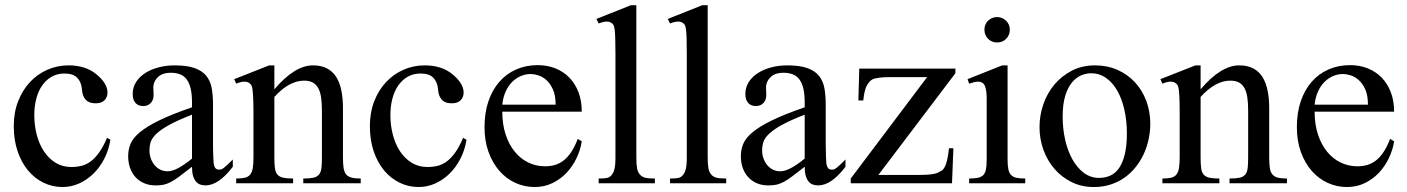

<svg xmlns="http://www.w3.org/2000/svg" viewBox="-20 -715 5487 749"><path d="M410.6 -169.9Q404.3 -129.4 386.7 -95.5Q369.1 -61.5 344 -37.1Q318.8 -12.7 288.1 1Q257.3 14.6 224.1 14.6Q184.6 14.6 149.9 -2.2Q115.2 -19 89.4 -50Q63.5 -81.1 48.6 -125Q33.7 -168.9 33.7 -223.1Q33.7 -276.4 50.8 -320.1Q67.9 -363.8 96.9 -394.8Q126 -425.8 164.8 -442.9Q203.6 -460 247.1 -460Q314 -460 356 -425.3Q377 -408.2 388.2 -390.1Q399.4 -372.1 399.4 -353.5Q399.4 -336.4 387.9 -324.2Q376.5 -312 353.5 -312Q346.2 -312 337.4 -313.5Q328.6 -314.9 320.6 -320.6Q312.5 -326.2 306.6 -337.6Q300.8 -349.1 299.3 -369.1Q296.9 -395.5 281 -411.9Q265.1 -428.2 231.4 -428.2Q203.6 -428.2 181.6 -415.8Q159.7 -403.3 144.5 -381.6Q129.4 -359.9 121.6 -330.1Q113.8 -300.3 113.8 -265.6Q113.8 -226.1 123.3 -189.5Q132.8 -152.8 151.4 -124.8Q169.9 -96.7 196.8 -80.1Q223.6 -63.5 258.8 -63.5Q279.3 -63.5 298.1 -68.1Q316.9 -72.8 334 -85.4Q351.1 -98.1 366.9 -120.4Q382.8 -142.6 397.5 -177.2Z M888.2 -64.5Q833 8.3 781.2 8.3Q770.5 8.3 761 4.9Q751.5 1.5 744.4 -6.8Q737.3 -15.1 733.2 -29.1Q729 -43 729 -64.5Q699.7 -41.5 680.4 -27.1Q661.1 -12.7 646.2 -4.9Q631.3 2.9 617.9 5.6Q604.5 8.3 586.9 8.3Q563 8.3 543.5 0.2Q523.9 -7.8 509.8 -22.7Q495.6 -37.6 487.8 -58.8Q480 -80.1 480 -106Q480 -130.9 489 -153.3Q498 -175.8 524.9 -198.5Q551.8 -221.2 600.6 -245.1Q649.4 -269 729 -296.4V-314.9Q729 -347.2 723.9 -369.1Q718.8 -391.1 708.5 -405Q698.2 -418.9 682.6 -425Q667 -431.2 645.5 -431.2Q614.7 -431.2 597.2 -415.3Q579.6 -399.4 578.1 -376.5L579.1 -347.2Q580.1 -326.2 568.6 -313.7Q557.1 -301.3 538.6 -301.3Q519 -301.3 508.3 -313.7Q497.6 -326.2 497.6 -348.1Q497.6 -374.5 511 -395.3Q524.4 -416 547.1 -430.4Q569.8 -444.8 599.4 -452.4Q628.9 -460 661.1 -460Q709.5 -460 739 -449.5Q768.6 -439 784.7 -419.2Q800.8 -399.4 805.9 -371.1Q811 -342.8 811 -307.6V-155.3Q811 -124 812 -104Q813 -84 813.5 -77.1Q815.9 -64 820.8 -58.6Q825.7 -53.2 835 -53.2Q839.4 -53.2 843.3 -54.4Q847.2 -55.7 852.5 -59.6Q857.9 -63.5 866.2 -71.3Q874.5 -79.1 888.2 -92.8ZM729 -267.6Q672.4 -245.6 639.4 -227.3Q606.4 -209 589.4 -192.4Q572.3 -175.8 567.6 -160.4Q563 -145 563 -128.9Q563 -111.3 568.4 -96.7Q573.7 -82 582.8 -71Q591.8 -60.1 604.2 -53.7Q616.7 -47.4 630.9 -46.9Q649.9 -45.9 674.1 -58.6Q698.2 -71.3 729 -96.2Z M1163.1 0V-18.6Q1188 -18.6 1202.4 -21.7Q1216.8 -24.9 1224.4 -33.9Q1231.9 -43 1233.9 -59.1Q1235.8 -75.2 1235.8 -101.1V-283.7Q1235.8 -314 1232.4 -336.2Q1229 -358.4 1220.7 -372.6Q1212.4 -386.7 1199.2 -393.6Q1186 -400.4 1166 -400.4Q1137.7 -400.4 1108.6 -384.8Q1079.6 -369.1 1050.3 -336.9V-101.1Q1050.3 -74.7 1052.5 -58.6Q1054.7 -42.5 1062.5 -33.7Q1070.3 -24.9 1084.7 -21.7Q1099.1 -18.6 1123.5 -18.6V0H901.4V-18.6Q922.4 -18.6 935.5 -21.7Q948.7 -24.9 956.1 -34.2Q963.4 -43.5 966.1 -59.6Q968.8 -75.7 968.8 -101.1V-267.6Q968.8 -307.6 967.8 -330.6Q966.8 -353.5 965.1 -365.7Q963.4 -377.9 960.7 -382.3Q958 -386.7 954.1 -389.6Q938 -403.8 901.4 -388.7L893.6 -406.2L1030.3 -460H1050.3V-366.7Q1129.9 -460 1200.7 -460Q1233.4 -460 1255.9 -448Q1278.3 -436 1292 -414.1Q1305.7 -392.1 1311.8 -361.3Q1317.9 -330.6 1317.9 -293V-101.1Q1317.9 -76.2 1320.3 -60.1Q1322.8 -43.9 1330.1 -34.9Q1337.4 -25.9 1351.1 -22.2Q1364.7 -18.6 1387.2 -18.6V0Z M1799.8 -169.9Q1793.5 -129.4 1775.9 -95.5Q1758.3 -61.5 1733.2 -37.1Q1708 -12.7 1677.2 1Q1646.5 14.6 1613.3 14.6Q1573.7 14.6 1539.1 -2.2Q1504.4 -19 1478.5 -50Q1452.6 -81.1 1437.7 -125Q1422.9 -168.9 1422.9 -223.1Q1422.9 -276.4 1439.9 -320.1Q1457 -363.8 1486.1 -394.8Q1515.1 -425.8 1554 -442.9Q1592.8 -460 1636.2 -460Q1703.1 -460 1745.1 -425.3Q1766.1 -408.2 1777.3 -390.1Q1788.6 -372.1 1788.6 -353.5Q1788.6 -336.4 1777.1 -324.2Q1765.6 -312 1742.7 -312Q1735.4 -312 1726.6 -313.5Q1717.8 -314.9 1709.7 -320.6Q1701.7 -326.2 1695.8 -337.6Q1689.9 -349.1 1688.5 -369.1Q1686 -395.5 1670.2 -411.9Q1654.3 -428.2 1620.6 -428.2Q1592.8 -428.2 1570.8 -415.8Q1548.8 -403.3 1533.7 -381.6Q1518.6 -359.9 1510.7 -330.1Q1502.9 -300.3 1502.9 -265.6Q1502.9 -226.1 1512.5 -189.5Q1522 -152.8 1540.5 -124.8Q1559.1 -96.7 1585.9 -80.1Q1612.8 -63.5 1647.9 -63.5Q1668.5 -63.5 1687.3 -68.1Q1706.1 -72.8 1723.1 -85.4Q1740.2 -98.1 1756.1 -120.4Q1772 -142.6 1786.6 -177.2Z M2249.5 -163.6Q2244.6 -130.9 2229.5 -98.9Q2214.4 -66.9 2190.9 -41.7Q2167.5 -16.6 2135.7 -1Q2104 14.6 2065.4 14.6Q2025.9 14.6 1990.2 -1.7Q1954.6 -18.1 1928 -48.6Q1901.4 -79.1 1885.7 -122.3Q1870.1 -165.5 1870.1 -218.8Q1870.1 -275.4 1885.5 -320.3Q1900.9 -365.2 1928.5 -396.5Q1956.1 -427.7 1994.1 -444.3Q2032.2 -460.9 2077.6 -460.9Q2114.7 -460.9 2146.2 -448.5Q2177.7 -436 2200.7 -412.6Q2223.6 -389.2 2236.6 -355.5Q2249.5 -321.8 2249.5 -279.3H1939.5Q1939.5 -229.5 1952.6 -189.9Q1965.8 -150.4 1988.3 -123Q2010.7 -95.7 2040.3 -81.3Q2069.8 -66.9 2102.5 -66.4Q2124.5 -65.9 2143.3 -71Q2162.1 -76.2 2178.2 -88.6Q2194.3 -101.1 2208.3 -121.8Q2222.2 -142.6 2233.9 -173.3ZM2147.5 -306.6Q2147.5 -343.8 2136.7 -366.9Q2126 -390.1 2110.8 -403.3Q2095.7 -416.5 2079.1 -421.4Q2062.5 -426.3 2050.3 -426.3Q2030.8 -426.3 2012 -418.5Q1993.2 -410.6 1978 -395.5Q1962.9 -380.4 1952.6 -357.9Q1942.4 -335.4 1939.5 -306.6Z M2315.4 0V-18.6Q2337.9 -18.6 2348.6 -21Q2359.4 -23.4 2367.2 -33.7Q2370.1 -37.6 2372.6 -42.7Q2375 -47.9 2377 -55.7Q2378.9 -63.5 2379.9 -74.5Q2380.9 -85.4 2380.9 -101.1V-506.8Q2380.9 -544.9 2380.1 -566.9Q2379.4 -588.9 2377.7 -600.6Q2376 -612.3 2373.5 -616.7Q2371.1 -621.1 2367.2 -624.5Q2362.8 -627.4 2357.9 -629.2Q2353 -630.9 2347.2 -630.9Q2341.3 -630.9 2333.5 -629.2Q2325.7 -627.4 2315.4 -623.5L2306.6 -641.1L2441.4 -694.8H2462.4V-101.1Q2462.4 -86.4 2463.1 -75.9Q2463.9 -65.4 2465.3 -57.9Q2466.8 -50.3 2469.2 -45.2Q2471.7 -40 2475.1 -35.6Q2478.5 -31.2 2482.9 -28.1Q2487.3 -24.9 2493.9 -22.7Q2500.5 -20.5 2510.5 -19.5Q2520.5 -18.6 2534.7 -18.6V0Z M2593.8 0V-18.6Q2616.2 -18.6 2627 -21Q2637.7 -23.4 2645.5 -33.7Q2648.4 -37.6 2650.9 -42.7Q2653.3 -47.9 2655.3 -55.7Q2657.2 -63.5 2658.2 -74.5Q2659.2 -85.4 2659.2 -101.1V-506.8Q2659.2 -544.9 2658.4 -566.9Q2657.7 -588.9 2656 -600.6Q2654.3 -612.3 2651.9 -616.7Q2649.4 -621.1 2645.5 -624.5Q2641.1 -627.4 2636.2 -629.2Q2631.3 -630.9 2625.5 -630.9Q2619.6 -630.9 2611.8 -629.2Q2604 -627.4 2593.8 -623.5L2585 -641.1L2719.7 -694.8H2740.7V-101.1Q2740.7 -86.4 2741.5 -75.9Q2742.2 -65.4 2743.7 -57.9Q2745.1 -50.3 2747.6 -45.2Q2750 -40 2753.4 -35.6Q2756.8 -31.2 2761.2 -28.1Q2765.6 -24.9 2772.2 -22.7Q2778.8 -20.5 2788.8 -19.5Q2798.8 -18.6 2813 -18.6V0Z M3278.3 -64.5Q3223.1 8.3 3171.4 8.3Q3160.6 8.3 3151.1 4.9Q3141.6 1.5 3134.5 -6.8Q3127.4 -15.1 3123.3 -29.1Q3119.1 -43 3119.1 -64.5Q3089.8 -41.5 3070.6 -27.1Q3051.3 -12.7 3036.4 -4.9Q3021.5 2.9 3008.1 5.6Q2994.6 8.3 2977.1 8.3Q2953.1 8.3 2933.6 0.2Q2914.1 -7.8 2899.9 -22.7Q2885.7 -37.6 2877.9 -58.8Q2870.1 -80.1 2870.1 -106Q2870.1 -130.9 2879.2 -153.3Q2888.2 -175.8 2915 -198.5Q2941.9 -221.2 2990.7 -245.1Q3039.6 -269 3119.1 -296.4V-314.9Q3119.1 -347.2 3114 -369.1Q3108.9 -391.1 3098.6 -405Q3088.4 -418.9 3072.8 -425Q3057.1 -431.2 3035.6 -431.2Q3004.9 -431.2 2987.3 -415.3Q2969.7 -399.4 2968.3 -376.5L2969.2 -347.2Q2970.2 -326.2 2958.7 -313.7Q2947.3 -301.3 2928.7 -301.3Q2909.2 -301.3 2898.4 -313.7Q2887.7 -326.2 2887.7 -348.1Q2887.7 -374.5 2901.1 -395.3Q2914.6 -416 2937.3 -430.4Q2960 -444.8 2989.5 -452.4Q3019 -460 3051.3 -460Q3099.6 -460 3129.2 -449.5Q3158.7 -439 3174.8 -419.2Q3190.9 -399.4 3196 -371.1Q3201.2 -342.8 3201.2 -307.6V-155.3Q3201.2 -124 3202.1 -104Q3203.1 -84 3203.6 -77.1Q3206.1 -64 3210.9 -58.6Q3215.8 -53.2 3225.1 -53.2Q3229.5 -53.2 3233.4 -54.4Q3237.3 -55.7 3242.7 -59.6Q3248 -63.5 3256.3 -71.3Q3264.6 -79.1 3278.3 -92.8ZM3119.1 -267.6Q3062.5 -245.6 3029.5 -227.3Q2996.6 -209 2979.5 -192.4Q2962.4 -175.8 2957.8 -160.4Q2953.1 -145 2953.1 -128.9Q2953.1 -111.3 2958.5 -96.7Q2963.9 -82 2972.9 -71Q2981.9 -60.1 2994.4 -53.7Q3006.8 -47.4 3021 -46.9Q3040 -45.9 3064.2 -58.6Q3088.4 -71.3 3119.1 -96.2Z M3406.7 -32.7H3570.8Q3621.1 -32.7 3638.7 -41.5Q3647 -45.4 3653.3 -49.3Q3659.7 -53.2 3664.8 -62.3Q3669.9 -71.3 3674.3 -88.6Q3678.7 -106 3682.1 -136.7H3699.2L3693.8 0H3298.8V-18.6L3596.7 -414.1H3448.7Q3425.8 -414.1 3410.4 -411.9Q3395 -409.7 3386.2 -406.7Q3372.1 -400.4 3361.8 -381.8Q3351.6 -363.3 3347.7 -323.2H3328.6L3332 -447.3H3707V-429.2Z M3919.4 -599.6Q3919.4 -578.6 3905.5 -564Q3891.6 -549.3 3870.1 -549.3Q3848.6 -549.3 3834.5 -563.5Q3820.3 -577.6 3820.3 -599.6Q3820.3 -610.4 3824.2 -619.4Q3828.1 -628.4 3835 -634.8Q3841.8 -641.1 3850.8 -644.8Q3859.9 -648.4 3870.1 -648.4Q3880.4 -648.4 3889.4 -644.5Q3898.4 -640.6 3905 -634Q3911.6 -627.4 3915.5 -618.7Q3919.4 -609.9 3919.4 -599.6ZM3760.7 0V-18.6Q3781.7 -18.6 3795.2 -21.5Q3808.6 -24.4 3816.2 -32.5Q3823.7 -40.5 3826.4 -54.9Q3829.1 -69.3 3829.1 -91.8V-331.1Q3829.1 -363.3 3822 -379.9Q3814.9 -396.5 3795.4 -396.5Q3788.6 -396.5 3780.3 -394.5Q3772 -392.6 3760.7 -388.7L3754.4 -406.2L3889.6 -460H3910.6V-91.8Q3910.6 -69.3 3913.6 -54.9Q3916.5 -40.5 3924.1 -32.5Q3931.6 -24.4 3945.1 -21.5Q3958.5 -18.6 3979.5 -18.6V0Z M4467.3 -231.9Q4467.3 -203.1 4461.2 -173.6Q4455.1 -144 4442.9 -116.7Q4430.7 -89.4 4412.1 -65.4Q4393.6 -41.5 4369.1 -23.7Q4344.7 -5.9 4314 4.4Q4283.2 14.6 4246.6 14.6Q4199.7 14.6 4160.9 -4.4Q4122.1 -23.4 4094 -55.7Q4065.9 -87.9 4050.5 -130.4Q4035.2 -172.9 4035.2 -219.2Q4035.2 -264.6 4050 -307.9Q4064.9 -351.1 4093 -384.8Q4121.1 -418.5 4161.1 -439.2Q4201.2 -460 4251.5 -460Q4299.8 -460 4339.4 -442.4Q4378.9 -424.8 4407.5 -394Q4436 -363.3 4451.7 -321.5Q4467.3 -279.8 4467.3 -231.9ZM4376 -194.3Q4376 -244.1 4366.2 -287.1Q4356.4 -330.1 4338.4 -361.6Q4320.3 -393.1 4294.4 -411.1Q4268.6 -429.2 4236.3 -429.2Q4217.3 -429.2 4197.5 -420.9Q4177.7 -412.6 4161.6 -393.1Q4145.5 -373.5 4135.5 -341.1Q4125.5 -308.6 4125.5 -259.8Q4125.5 -211.9 4135.5 -168.5Q4145.5 -125 4164.1 -92.3Q4182.6 -59.6 4208.7 -40.3Q4234.9 -21 4267.1 -21Q4291.5 -21 4311.5 -30Q4331.5 -39.1 4345.7 -59.6Q4359.9 -80.1 4367.9 -113.3Q4376 -146.5 4376 -194.3Z M4776.4 0V-18.6Q4801.3 -18.6 4815.7 -21.7Q4830.1 -24.9 4837.6 -33.9Q4845.2 -43 4847.2 -59.1Q4849.1 -75.2 4849.1 -101.1V-283.7Q4849.1 -314 4845.7 -336.2Q4842.3 -358.4 4834 -372.6Q4825.7 -386.7 4812.5 -393.6Q4799.3 -400.4 4779.3 -400.4Q4751 -400.4 4721.9 -384.8Q4692.9 -369.1 4663.6 -336.9V-101.1Q4663.6 -74.7 4665.8 -58.6Q4668 -42.5 4675.8 -33.7Q4683.6 -24.9 4698 -21.7Q4712.4 -18.6 4736.8 -18.6V0H4514.6V-18.6Q4535.6 -18.6 4548.8 -21.7Q4562 -24.9 4569.3 -34.2Q4576.7 -43.5 4579.3 -59.6Q4582 -75.7 4582 -101.1V-267.6Q4582 -307.6 4581.1 -330.6Q4580.1 -353.5 4578.4 -365.7Q4576.7 -377.9 4574 -382.3Q4571.3 -386.7 4567.4 -389.6Q4551.3 -403.8 4514.6 -388.7L4506.8 -406.2L4643.6 -460H4663.6V-366.7Q4743.2 -460 4814 -460Q4846.7 -460 4869.1 -448Q4891.6 -436 4905.3 -414.1Q4918.9 -392.1 4925 -361.3Q4931.2 -330.6 4931.2 -293V-101.1Q4931.2 -76.2 4933.6 -60.1Q4936 -43.9 4943.4 -34.9Q4950.7 -25.9 4964.4 -22.2Q4978 -18.6 5000.5 -18.6V0Z M5418.5 -163.6Q5413.6 -130.9 5398.4 -98.9Q5383.3 -66.9 5359.9 -41.7Q5336.4 -16.6 5304.7 -1Q5272.9 14.6 5234.4 14.6Q5194.8 14.6 5159.2 -1.7Q5123.5 -18.1 5096.9 -48.6Q5070.3 -79.1 5054.7 -122.3Q5039.1 -165.5 5039.1 -218.8Q5039.1 -275.4 5054.4 -320.3Q5069.8 -365.2 5097.4 -396.5Q5125 -427.7 5163.1 -444.3Q5201.2 -460.9 5246.6 -460.9Q5283.7 -460.9 5315.2 -448.5Q5346.7 -436 5369.6 -412.6Q5392.6 -389.2 5405.5 -355.5Q5418.5 -321.8 5418.5 -279.3H5108.4Q5108.4 -229.5 5121.6 -189.9Q5134.8 -150.4 5157.2 -123Q5179.7 -95.7 5209.2 -81.3Q5238.8 -66.9 5271.5 -66.4Q5293.5 -65.9 5312.3 -71Q5331.1 -76.2 5347.2 -88.6Q5363.3 -101.1 5377.2 -121.8Q5391.1 -142.6 5402.8 -173.3ZM5316.4 -306.6Q5316.4 -343.8 5305.7 -366.9Q5294.9 -390.1 5279.8 -403.3Q5264.6 -416.5 5248 -421.4Q5231.4 -426.3 5219.2 -426.3Q5199.7 -426.3 5180.9 -418.5Q5162.1 -410.6 5147 -395.5Q5131.8 -380.4 5121.6 -357.9Q5111.3 -335.4 5108.4 -306.6Z"/></svg>

Font: Doulos SIL
Style: Regular
Weight: 400
Designer: Walt Agee, Victor Gaultney, Peter Martin, Debbi Hosken
Foundry: SIL International
Version: Version 4.110; 2011; Maintenance release